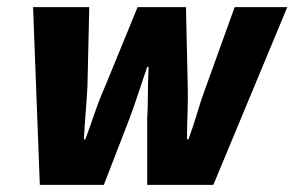

<svg xmlns="http://www.w3.org/2000/svg" viewBox="-20 -520 828 540"><path d="M92 0 73 -500H231L226 -278Q224 -241 221 -203.5Q218 -166 216 -128H220Q234 -166 247 -204Q260 -242 276 -278L367 -500H503L508 -278Q509 -241 507.5 -203.5Q506 -166 506 -128H510Q524 -166 535 -203.5Q546 -241 560 -278L640 -500H788L580 0H394V-186Q396 -221 396 -256Q396 -291 398 -332H394Q380 -291 368.5 -256Q357 -221 344 -186L272 0Z"/></svg>

Font: TypoPRO Source Sans Pro
Style: Italic
Weight: 900
Italic angle: -11°
Designer: Paul D. Hunt
Foundry: Adobe Systems Incorporated
Version: Version 1.075;PS 2.000;hotconv 1.0.86;makeotf.lib2.5.63406